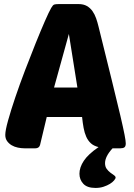

<svg xmlns="http://www.w3.org/2000/svg" viewBox="-20 -730 659 945"><path d="M366 -710Q391 -710 407.5 -700.5Q424 -691 435 -675.5Q446 -660 453 -640Q460 -620 465 -599Q505 -437 531 -332Q557 -227 572 -162.5Q587 -98 593 -67Q599 -36 599 -24Q599 -10 592.5 -5Q586 0 572 0H534Q497 40 497 73Q497 90 505 101Q513 112 523 119.5Q533 127 541 132.5Q549 138 549 144Q549 149 541.5 158Q534 167 521 175Q508 183 490 189Q472 195 450 195Q409 195 390 174.5Q371 154 371 125Q371 94 392.5 61.5Q414 29 465 -6Q441 -12 427 -25Q413 -38 404.5 -57Q396 -76 391.5 -100.5Q387 -125 384 -154H210L177 -16Q172 0 154 0H101Q85 0 68 -3.5Q51 -7 37.5 -15Q24 -23 15 -35.5Q6 -48 6 -66Q6 -88 20 -138Q34 -188 55.5 -251.5Q77 -315 103.5 -384.5Q130 -454 155 -516Q180 -578 200.5 -625Q221 -672 232 -691Q240 -705 246.5 -707.5Q253 -710 271 -710ZM246 -299H361L319 -563Z"/></svg>

Font: PoetsenOne
Style: Regular
Weight: 400
Designer: Rodrigo Fuenzalida, Pablo Impallari
Foundry: Pablo Impallari, Rodrigo Fuenzalida
Version: Version 1.000; ttfautohint (v0.8) -G 200 -r 50